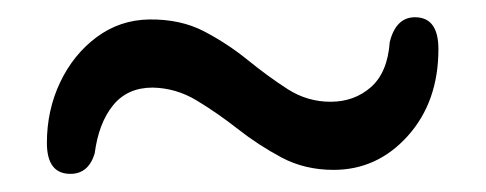

<svg xmlns="http://www.w3.org/2000/svg" viewBox="-20 -456 549 217"><path d="M357 -264Q324.5 -264 298.2 -278Q272 -292 248.8 -310.2Q225.5 -328.5 202.2 -342.5Q179 -356.5 152.5 -357Q124 -357 107.8 -337Q91.5 -317 87 -282.5Q80 -259.5 59.5 -259.5Q33 -259.5 33 -294.5Q33 -331.5 48 -363Q63 -394.5 89.2 -414Q115.5 -433.5 148.5 -434Q184 -434.5 210.8 -420.5Q237.5 -406.5 260.2 -388Q283 -369.5 305.2 -355.2Q327.5 -341 353.5 -341Q380.5 -341 399.2 -357.5Q418 -374 420.5 -408.5Q427.5 -436.5 449 -436.5Q475.5 -436.5 475.5 -400.5Q475.5 -341 441 -302.5Q406.5 -264 357 -264Z"/></svg>

Font: Fraunces 144pt S050 Black
Style: Regular
Weight: 900
Version: Version 1.000; ttfautohint (v1.8.3)